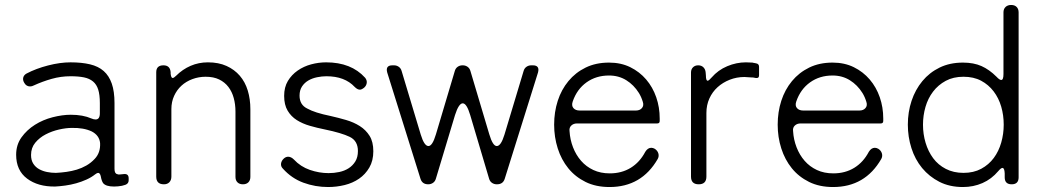

<svg xmlns="http://www.w3.org/2000/svg" viewBox="-20 -742 4196 773"><path d="M202 9Q133 10 89 -23Q45 -56 45 -119Q45 -159 66.5 -189Q88 -219 120.5 -239.5Q153 -260 192 -270Q231 -280 265 -280Q314 -280 348 -265Q357 -261 365 -261Q382 -261 382 -286V-327Q382 -360 375.5 -381Q369 -402 354.5 -414Q340 -426 318 -430.5Q296 -435 264 -435Q225 -435 188 -424.5Q151 -414 116 -398Q109 -394 101 -394Q86 -394 78 -408Q71 -419 73.5 -429.5Q76 -440 87 -446Q125 -466 173.5 -478.5Q222 -491 264 -491Q309 -491 342.5 -483Q376 -475 397.5 -456Q419 -437 430 -405.5Q441 -374 441 -327V-62Q441 -43 452 -41Q455 -39 461.5 -39.5Q468 -40 477 -41Q498 -44 498 -24V-16Q498 -3 485 2L471 6Q455 9 439 9Q406 9 395 -5Q389 -14 386 -31Q383 -46 375 -46Q371 -46 363 -40Q348 -28 328 -19Q308 -10 286.5 -4Q265 2 243 5Q221 8 202 9ZM205 -46Q226 -47 247.5 -50Q269 -53 289 -59Q309 -65 327.5 -75.5Q346 -86 361 -102Q385 -127 383 -166Q380 -197 349 -213Q317 -228 269 -227Q246 -227 217.5 -220.5Q189 -214 164 -201Q139 -188 122 -167.5Q105 -147 105 -118Q105 -97 114 -83Q123 -69 137.5 -61Q152 -53 169.5 -49.5Q187 -46 205 -46Z M609 -31V-451Q609 -479 638 -479Q665 -479 667 -451V-445Q669 -428 675 -428Q680 -428 689 -437Q715 -463 747.5 -477Q780 -491 817 -491Q860 -491 892 -476.5Q924 -462 945.5 -437Q967 -412 977.5 -377.5Q988 -343 988 -302V-30Q988 -16 980 -8Q972 0 958 0Q944 0 936 -8Q928 -16 928 -30V-293Q928 -322 921 -347.5Q914 -373 899.5 -392Q885 -411 862.5 -422Q840 -433 808 -433Q780 -433 754.5 -423.5Q729 -414 710.5 -397Q692 -380 681 -356Q670 -332 670 -303V-31Q670 -17 662 -8.5Q654 0 640 0Q609 0 609 -31Z M1301 11Q1249 11 1201.5 -6.5Q1154 -24 1119 -63Q1110 -72 1111.5 -83.5Q1113 -95 1123 -104Q1131 -111 1140 -111Q1152 -111 1163 -100Q1190 -71 1227.5 -58Q1265 -45 1303 -45Q1325 -45 1346 -49.5Q1367 -54 1383.5 -64.5Q1400 -75 1410.5 -92Q1421 -109 1421 -134Q1421 -175 1388 -191Q1355 -207 1287 -221Q1257 -227 1227.5 -235.5Q1198 -244 1175 -258.5Q1152 -273 1138 -296.5Q1124 -320 1124 -356Q1124 -391 1139 -416Q1154 -441 1178.5 -458Q1203 -475 1233 -483Q1263 -491 1293 -491Q1394 -491 1450 -429Q1458 -419 1456.5 -408Q1455 -397 1446 -389Q1436 -381 1429 -381Q1419 -381 1408 -392Q1368 -435 1294 -435Q1276 -435 1256.5 -431Q1237 -427 1221.5 -418Q1206 -409 1196 -394Q1186 -379 1186 -357Q1186 -320 1217 -305Q1247 -288 1311 -275Q1342 -268 1373 -259Q1404 -250 1428.5 -234.5Q1453 -219 1468 -195Q1483 -171 1483 -133Q1483 -95 1467 -67.5Q1451 -40 1425.5 -22.5Q1400 -5 1367.5 3Q1335 11 1301 11Z M1673 -22 1539 -450Q1531 -479 1560 -479H1566Q1577 -479 1585.5 -473Q1594 -467 1597 -456L1674 -200Q1688 -154 1705 -154Q1721 -154 1735 -201L1811 -456Q1814 -467 1822.5 -473Q1831 -479 1842 -479H1843Q1854 -479 1862.5 -473Q1871 -467 1874 -456L1950 -201Q1964 -154 1980 -154Q1997 -154 2011 -200L2088 -456Q2091 -467 2099.5 -473Q2108 -479 2119 -479H2125Q2154 -479 2146 -450L2012 -22Q2005 0 1981 0H1980Q1969 0 1960.5 -6Q1952 -12 1949 -23L1873 -279Q1859 -326 1843 -326Q1827 -326 1812 -279L1735 -23Q1732 -12 1723.5 -6Q1715 0 1704 0Q1680 0 1673 -22Z M2434 11Q2379 11 2337.5 -9.5Q2296 -30 2268 -64.5Q2240 -99 2225.5 -144.5Q2211 -190 2211 -240Q2211 -291 2225.5 -336Q2240 -381 2268.5 -415.5Q2297 -450 2338 -470Q2379 -490 2432 -490Q2480 -490 2517.5 -471.5Q2555 -453 2581.5 -422Q2608 -391 2622 -350.5Q2636 -310 2636 -265V-255Q2636 -245 2626 -245H2303Q2289 -245 2280 -236.5Q2271 -228 2273 -214Q2275 -180 2287 -149Q2299 -118 2319.5 -94.5Q2340 -71 2369 -57.5Q2398 -44 2435 -44Q2483 -44 2519.5 -66.5Q2556 -89 2578 -131Q2588 -147 2602 -147Q2609 -147 2616 -143Q2627 -136 2630.5 -124.5Q2634 -113 2628 -102Q2563 11 2434 11ZM2314 -297H2540Q2556 -297 2564.5 -307Q2573 -317 2568 -332Q2565 -342 2561 -351Q2557 -360 2552 -368Q2532 -400 2501.5 -419Q2471 -438 2432 -438Q2380 -438 2341.5 -410.5Q2303 -383 2286 -334Q2280 -317 2288.5 -307Q2297 -297 2314 -297Z M2762 -31V-450Q2762 -463 2770 -471Q2778 -479 2791 -479Q2804 -479 2812 -471Q2820 -463 2821 -450L2822 -438Q2822 -417 2829 -417Q2834 -417 2845 -430Q2871 -460 2908 -475.5Q2945 -491 2983 -491L3009 -490H3010L3013 -489H3014L3024 -487Q3036 -485 3036 -473V-439Q3036 -426 3023 -428L3012 -430H3009L2977 -432Q2946 -432 2918 -421Q2890 -410 2869 -391Q2848 -372 2836 -345.5Q2824 -319 2824 -287V-31Q2824 0 2793 0Q2762 0 2762 -31Z M3334 11Q3279 11 3237.5 -9.5Q3196 -30 3168 -64.5Q3140 -99 3125.5 -144.5Q3111 -190 3111 -240Q3111 -291 3125.5 -336Q3140 -381 3168.5 -415.5Q3197 -450 3238 -470Q3279 -490 3332 -490Q3380 -490 3417.5 -471.5Q3455 -453 3481.5 -422Q3508 -391 3522 -350.5Q3536 -310 3536 -265V-255Q3536 -245 3526 -245H3203Q3189 -245 3180 -236.5Q3171 -228 3173 -214Q3175 -180 3187 -149Q3199 -118 3219.5 -94.5Q3240 -71 3269 -57.5Q3298 -44 3335 -44Q3383 -44 3419.5 -66.5Q3456 -89 3478 -131Q3488 -147 3502 -147Q3509 -147 3516 -143Q3527 -136 3530.5 -124.5Q3534 -113 3528 -102Q3463 11 3334 11ZM3214 -297H3440Q3456 -297 3464.5 -307Q3473 -317 3468 -332Q3465 -342 3461 -351Q3457 -360 3452 -368Q3432 -400 3401.5 -419Q3371 -438 3332 -438Q3280 -438 3241.5 -410.5Q3203 -383 3186 -334Q3180 -317 3188.5 -307Q3197 -297 3214 -297Z M3857 11Q3803 11 3762 -10Q3721 -31 3692.5 -65.5Q3664 -100 3649.5 -145.5Q3635 -191 3635 -240Q3635 -291 3650 -336Q3665 -381 3693.5 -415.5Q3722 -450 3763 -470Q3804 -490 3857 -490Q3900 -490 3931.5 -476Q3963 -462 3992 -433Q4004 -420 4011 -420Q4020 -420 4020 -444V-692Q4020 -706 4028.5 -714Q4037 -722 4051 -722Q4065 -722 4073 -714Q4081 -706 4081 -692V-28Q4081 0 4053 0Q4025 0 4025 -28V-44Q4024 -66 4016 -66Q4010 -66 3999 -53Q3972 -21 3935.5 -5Q3899 11 3857 11ZM3859 -46Q3900 -46 3930.5 -62.5Q3961 -79 3981 -106Q4001 -133 4011 -168Q4021 -203 4021 -240Q4021 -278 4011 -312.5Q4001 -347 3980.5 -374Q3960 -401 3930 -417Q3900 -433 3859 -433Q3818 -433 3787.5 -416.5Q3757 -400 3736.5 -373Q3716 -346 3706 -311.5Q3696 -277 3696 -240Q3696 -202 3706.5 -167Q3717 -132 3737 -105Q3757 -78 3788 -62Q3819 -46 3859 -46Z"/></svg>

Font: Higure Gothic
Style: Regular
Weight: 400
Designer: Yoshimichi Ohira
Foundry: Positype
Version: Version 1.000